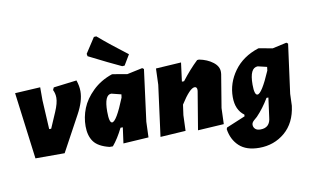

<svg xmlns="http://www.w3.org/2000/svg" viewBox="-91 -940 2136 1321"><g transform="rotate(-10 977.0 -279.0)"><path d="M462 -479Q476 -439 476 -401Q476 -333 429 -247L295 0H91L31 -466L208 -476V-385L219 -182H233L280 -291Q305 -349 305 -386Q305 -416 292 -442L300 -459Z M649 -754Q735 -680 849 -594L806 -522L789 -521Q708 -558 566 -630L563 -647L632 -753ZM709 -478H716L814 -461L922 -484L933 -476L886 -116L882 -7L705 4L720 -106H704Q669 -35 630 11H607Q529 -8 499 -49.5Q469 -91 469 -157Q469 -221 493 -281.5Q517 -342 573 -396.5Q629 -451 709 -478ZM633 -231Q633 -152 654 -152Q684 -152 747 -309L750 -331L682 -348Q633 -348 633 -231Z M964 4 1011 -352 1015 -465 1192 -476 1175 -345H1190Q1247 -419 1304 -473L1317 -474Q1374 -463 1413 -433Q1452 -403 1451 -363L1450 -349L1412 -119L1408 -7L1226 4L1270 -260L1271 -270Q1271 -292 1254 -292Q1221 -292 1155 -188L1145 -116L1141 -7Z M1738 -479 1830 -462 1929 -484 1940 -476 1894 -133 1891 -50Q1876 68 1800.5 132Q1725 196 1621 196Q1531 196 1482 150.5Q1433 105 1422 31L1426 20L1558 -35L1559 -47Q1501 -89 1501 -179Q1501 -277 1561 -360Q1621 -443 1732 -479ZM1650 -240Q1650 -167 1672 -167Q1702 -167 1767 -318L1770 -343L1707 -358Q1650 -358 1650 -240ZM1651 73Q1718 73 1724 1L1742 -134H1729Q1689 -67 1641 -17L1618 3Q1602 17 1602 32Q1602 49 1614 61Q1626 73 1651 73Z"/></g></svg>

Font: Alegreya Sans Black
Style: Italic
Weight: 900
Italic angle: -7°
Designer: Juan Pablo del Peral
Foundry: Huerta Tipografica
Version: Version 2.007